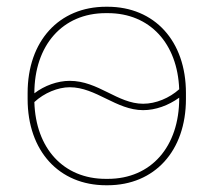

<svg xmlns="http://www.w3.org/2000/svg" viewBox="-20 -545 634 570"><path d="M295 5H299C439 5 532 -97 532 -251V-269C532 -423 439 -525 299 -525H295C155 -525 62 -423 62 -269V-251C62 -97 155 5 295 5ZM82 -268C82 -410 165 -506 294 -506H300C425 -506 507 -416 512 -280C483 -254 443 -237 405 -237C329 -237 272 -305 187 -305C151 -305 112 -291 82 -268ZM294 -14C168 -14 86 -105 82 -242C111 -269 152 -286 187 -286C265 -286 325 -218 405 -218C442 -218 480 -232 512 -255V-253C512 -110 429 -14 300 -14Z"/></svg>

Font: Fixel Text Thin
Style: Regular
Weight: 100
Width: 4
Designer: AlfaBravo + MacPaw
Foundry: Kyrylo Tkachov, Marchela Mozhyna, Serhii Makarenko, Maria Weinstein, Zakhar Kryvoshyya
Version: Version 1.211